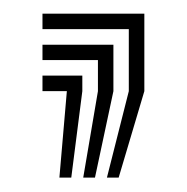

<svg xmlns="http://www.w3.org/2000/svg" viewBox="-20 -132 271 278"><path d="M134.8 125.2 166.5 0V-89.8H41.5V-112.2H189V0L151.8 125.2ZM66 125.2 76.8 0H41.5V-22.5H99.2V0L83.2 125.2ZM100.5 125.2 121.8 0V-45H41.5V-67.2H144.2V0L117.5 125.2Z"/></svg>

Font: Big Shoulders Inline Display Thin ExtraBold
Style: Regular
Weight: 800
Version: Version 2.002